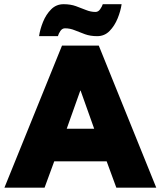

<svg xmlns="http://www.w3.org/2000/svg" viewBox="-32 -872 755 892"><path d="M256 -660H427L694 0H508.5L463.5 -122.5H220L175 0H-11.5ZM278 -274H405.5L342.5 -451H341ZM149.5 -704Q154 -736 168 -770.5Q182 -805 205.8 -828.8Q229.5 -852.5 263.5 -852.5Q295.5 -852.5 320.5 -843.5Q345.5 -834.5 367.5 -825.5Q389.5 -816.5 411.5 -816.5Q424.5 -816.5 433.2 -829Q442 -841.5 445.5 -852.5H533Q528.5 -821 514.5 -786.5Q500.5 -752 477 -728Q453.5 -704 419.5 -704Q387.5 -704 362.8 -713Q338 -722 315.8 -731.2Q293.5 -740.5 270 -740.5Q257 -740.5 248.5 -728Q240 -715.5 237 -704Z"/></svg>

Font: League Spartan Thin ExtraBold
Style: Regular
Weight: 800
Version: Version 2.002